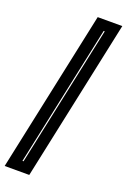

<svg xmlns="http://www.w3.org/2000/svg" viewBox="-202 -807 712 1078"><g transform="rotate(20 154.0 -268.0)"><path d="M-21.5 214 183.5 -750H330.5L125.5 214ZM62.5 153H69L248 -688.5H241.5Z"/></g></svg>

Font: Tourney Expanded ExtraBold
Style: Italic
Weight: 800
Width: 7
Italic angle: -12°
Designer: Tyler Finck
Foundry: Etcetera Type Co
Version: Version 1.010; ttfautohint (v1.8.3)